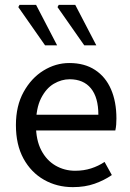

<svg xmlns="http://www.w3.org/2000/svg" viewBox="-20 -757 536 789"><path d="M279.4 12Q213.8 12 160.7 -18.3Q107.5 -48.6 76.4 -105.5Q45.4 -162.5 45.4 -242.9Q45.4 -322.1 77.1 -379.2Q108.7 -436.4 158.8 -467.2Q208.8 -498 264.9 -498Q327.3 -498 370.5 -469.7Q413.8 -441.5 436.1 -390.3Q458.4 -339.2 458.4 -270Q458.4 -257.5 457.5 -245.2Q456.6 -232.9 453.9 -220.8H104.3V-285.6H384.2Q384.2 -356.4 353.7 -393.9Q323.1 -431.3 266.1 -431.3Q232.7 -431.3 201 -412.7Q169.3 -394 148.5 -352.8Q127.7 -311.5 127.7 -243.7Q127.7 -181.8 149.4 -139.9Q171.2 -98 208.1 -76.6Q244.9 -55.3 288.7 -55.3Q324.2 -55.3 354.4 -65Q384.7 -74.8 409.7 -91.6L439.6 -37.7Q408.3 -16 368.7 -2Q329.1 12 279.4 12ZM165.2 -570.7 55.3 -727.8 60.2 -736.9H128.3L214.7 -570.7ZM326.2 -570.7 216.3 -727.8 221.3 -736.9H289.3L375.8 -570.7Z"/></svg>

Font: Source Sans 3 VF
Style: Regular
Weight: 200
Designer: Paul D. Hunt
Foundry: Adobe
Version: Version 3.046;hotconv 1.0.118;makeotfexe 2.5.65603